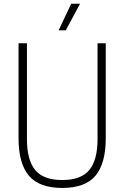

<svg xmlns="http://www.w3.org/2000/svg" viewBox="-20 -964 643 994"><path d="M302 9Q183.5 9 129.8 -54.2Q76 -117.5 76 -249.5V-740H119.5V-243.5Q119.5 -136 162 -84Q204.5 -32 302 -32Q400 -32 442.5 -84Q485 -136 485 -243.5V-740H527.5V-249.5Q527.5 -117.5 474.2 -54.2Q421 9 302 9ZM283.5 -807 348.5 -944.5H394.5L320.5 -807Z"/></svg>

Font: Encode Sans Condensed Condensed ExtraLight
Style: Regular
Weight: 200
Width: 3
Designer: Multiple Designers
Foundry: Impallari Type
Version: Version 3.000; ttfautohint (v1.8.3) -l 8 -r 50 -G 200 -x 14 